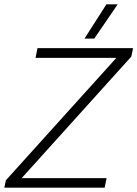

<svg xmlns="http://www.w3.org/2000/svg" viewBox="-22 -866 634 886"><path d="M368 -688 469 -846H521L413 -688ZM-2 0 5 -34 515 -599H142L151 -644H592L584 -605L78 -44H470L461 0Z"/></svg>

Font: Kanit ExtraLight
Style: Italic
Weight: 275
Italic angle: -12°
Designer: Katatrad Team
Foundry: CadsonDemak
Version: Version 2.000; ttfautohint (v1.8.3)